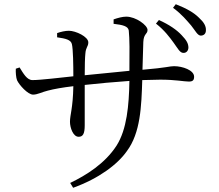

<svg xmlns="http://www.w3.org/2000/svg" viewBox="-20 -838 1040 911"><path d="M804 -635C823 -609 833 -588 849 -587C863 -586 873 -596 874 -611C874 -631 866 -646 842 -671C819 -696 783 -721 734 -743L720 -726C761 -694 785 -661 804 -635ZM887 -717C907 -692 917 -670 932 -669C947 -669 957 -678 957 -694C958 -714 948 -732 924 -754C900 -778 865 -798 814 -818L801 -801C844 -769 865 -742 887 -717ZM55 -512C54 -495 56 -469 61 -457C71 -435 112 -389 137 -389C158 -389 181 -402 207 -408C237 -416 277 -423 328 -429C326 -323 312 -294 312 -260C312 -232 327 -189 353 -189C374 -189 382 -204 382 -244V-435C445 -442 522 -449 594 -454C592 -338 582 -224 533 -147C478 -62 390 -7 313 30L327 53C449 9 538 -58 582 -121C647 -208 651 -334 655 -458L740 -460C815 -460 852 -451 876 -451C894 -451 901 -457 901 -474C901 -505 846 -524 806 -524C784 -524 774 -517 656 -507L660 -639C662 -680 680 -675 680 -696C680 -718 625 -759 579 -759C561 -759 539 -753 519 -746V-725C562 -720 588 -714 591 -693C595 -654 595 -592 594 -502L382 -481C382 -525 383 -565 385 -583C387 -615 399 -616 399 -637C399 -664 339 -692 307 -692C289 -692 268 -687 251 -681V-661C293 -655 316 -649 321 -629C327 -605 328 -527 328 -476C269 -470 173 -458 134 -458C108 -458 91 -489 73 -518Z"/></svg>

Font: Harano Aji Mincho K1
Style: Regular
Weight: 400
Foundry: Masamichi Hosoda
Version: HaranoAjiMinchoK1-Regular version 20230610;ttx 4.39.4